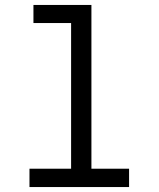

<svg xmlns="http://www.w3.org/2000/svg" viewBox="-20 -755 640 775"><path d="M99 0V-74H267V-662H115V-735H349V-74H501V0Z"/></svg>

Font: Monocode
Style: Regular
Weight: 400
Designer: Belleve Invis
Foundry: Belleve Invis
Version: Version 16.1.0; ttfautohint (v1.8.4)